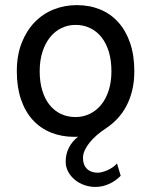

<svg xmlns="http://www.w3.org/2000/svg" viewBox="-20 -528 597 758"><path d="M136.7 -246.6Q136.7 -204.1 147 -170.4Q157.2 -136.7 176 -113.5Q194.8 -90.3 220.7 -78.1Q246.6 -65.9 278.3 -65.9Q307.6 -65.9 333.5 -78.1Q359.4 -90.3 378.7 -113.5Q397.9 -136.7 408.9 -170.4Q419.9 -204.1 419.9 -246.6Q419.9 -289.6 409.7 -323.5Q399.4 -357.4 380.6 -381.1Q361.8 -404.8 335.7 -417.2Q309.6 -429.7 278.3 -429.7Q248.5 -429.7 222.7 -417.2Q196.8 -404.8 177.7 -381.1Q158.7 -357.4 147.7 -323.5Q136.7 -289.6 136.7 -246.6ZM46.4 -246.6Q46.4 -309.6 65.4 -358.2Q84.5 -406.7 116.7 -440.2Q148.9 -473.6 191.9 -490.7Q234.9 -507.8 283.2 -507.8Q333.5 -507.8 375.2 -490.7Q417 -473.6 447 -440.2Q477.1 -406.7 493.7 -358.2Q510.3 -309.6 510.3 -246.6Q510.3 -205.1 501.7 -170.4Q493.2 -135.7 478 -107.7Q462.9 -79.6 441.7 -57.6Q420.4 -35.6 395.5 -19.5Q378.4 -8.3 362.5 5.4Q346.7 19 334.5 33.9Q322.3 48.8 314.9 64.7Q307.6 80.6 307.6 95.2Q307.6 123 323.2 138.4Q338.9 153.8 366.2 153.8Q374 153.8 384.3 151.1Q394.5 148.4 405 143.6Q415.5 138.7 425.3 132.1Q435.1 125.5 441.9 117.2L456.5 166Q435.1 187.5 409.4 198.7Q383.8 210 356.4 210Q334 210 313 202.6Q292 195.3 275.6 181.9Q259.3 168.5 249.3 150.1Q239.3 131.8 239.3 109.9Q239.3 80.1 252 55.2Q264.6 30.3 288.1 11.7Q284.2 11.7 280.8 12Q277.3 12.2 273.4 12.2Q223.1 12.2 181.4 -4.6Q139.6 -21.5 109.6 -54.2Q79.6 -86.9 63 -135.3Q46.4 -183.6 46.4 -246.6Z"/></svg>

Font: Andika Compact
Style: Regular
Weight: 400
Designer: Victor Gaultney, Annie Olsen, Julie Remington, Don Collingsworth, Eric Hays, Becca Hirsbrunner
Foundry: SIL International
Version: Version 5.000 ; LnSpcTght